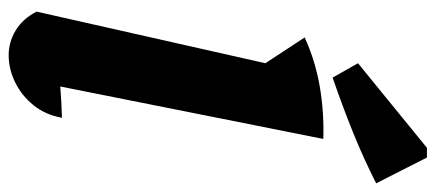

<svg xmlns="http://www.w3.org/2000/svg" viewBox="-308 -712 1029 454"><g transform="rotate(90 207.0 -485.5)"><path d="M259 -117Q252 -78 229.5 -50Q207 -22 175.5 -6.5Q144 9 111 9Q80 9 52.5 -7.5Q25 -24 8 -57L130 -598L69 -691Q124 -716 184.5 -726.5Q245 -737 309 -735L185 -113Q222 -116 259 -117ZM164 -757 130 -817 330 -980H353L414 -860Q353 -829 290.5 -804Q228 -779 164 -757Z"/></g></svg>

Font: Piazzolla ExtraBold
Style: Italic
Weight: 800
Italic angle: -11.3°
Designer: Juan Pablo del Peral
Foundry: Huerta Tipografica
Version: Version 1.330